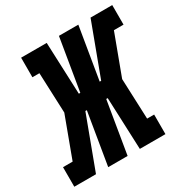

<svg xmlns="http://www.w3.org/2000/svg" viewBox="-191 -877 991 1020"><g transform="rotate(-30 304.5 -367.5)"><path d="M-24 0V-120H35L127 -368L117 -615H74V-735H231L244 -416H253L306 -735H425L372 -416H381L500 -735H633V-615H574L482 -368L492 -120H535V0H378L365 -319H356L303 0H184L237 -319H228L109 0Z"/></g></svg>

Font: Iosevka Curly Slab HvEx
Style: Italic
Weight: 900
Width: 7
Italic angle: -9°
Monospace: yes
Designer: Belleve Invis
Foundry: Belleve Invis
Version: Version 11.1.0; ttfautohint (v1.8.3)